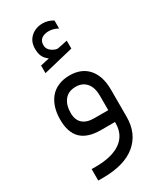

<svg xmlns="http://www.w3.org/2000/svg" viewBox="-219 -730 868 1033"><g transform="rotate(-30 215.0 -213.0)"><path d="M162.1 -479Q144.5 -493.2 137 -511.2Q129.4 -529.3 129.4 -556.2Q129.4 -600.6 158.7 -627.4Q188 -654.3 233.4 -654.3Q265.6 -654.3 296.4 -635.7V-585.9Q268.6 -601.6 240.2 -601.6Q211.9 -601.6 195.1 -588.9Q178.2 -576.2 178.2 -549.8Q178.7 -514.6 223.6 -498Q230 -496.1 234.4 -496.1Q236.3 -496.1 239.3 -496.6Q248 -498 258.3 -500.2Q268.6 -502.4 280.5 -504.9Q292.5 -507.3 299.3 -508.8V-459.5L112.8 -414.6V-461.9L160.6 -472.7L168 -474.1ZM373.5 -162.6V7.3Q373.5 110.8 303.2 169.4Q232.9 228 98.6 228H69.8V156.7H95.7Q195.8 156.7 250.2 118.7Q304.7 80.6 305.2 8.3V7.3V0H297.9H218.8Q136.2 0 96.2 -39.1Q56.2 -78.1 56.2 -158.2Q56.2 -198.2 66.4 -231.2Q76.7 -264.2 96.4 -288.3Q116.2 -312.5 147.2 -325.9Q178.2 -339.4 218.3 -339.4Q292 -339.4 332.8 -292.5Q373.5 -245.6 373.5 -162.6ZM123 -160.2Q123 -117.7 147.5 -95.5Q171.9 -73.2 218.3 -73.2H298.3H305.7V-80.6V-163.1Q305.7 -214.4 281.7 -242.2Q257.8 -270 216.3 -270Q170.9 -270 147 -240.5Q123 -210.9 123 -160.2Z"/></g></svg>

Font: Shabnam Light WOL
Style: Light-WOL
Weight: 300
Foundry: DejaVu fonts team - Redesigned by Saber Rastikerdar - Based on Vazir font
Version: Version 5.0.0